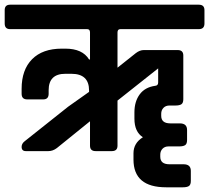

<svg xmlns="http://www.w3.org/2000/svg" viewBox="-145 -643 890 817"><path d="M-102 -623H701Q725 -623 725 -600V-543Q725 -519 701 -519H367Q355 -519 355 -505V-355L433 -417Q450 -430 467 -430H611Q635 -430 635 -407V-221Q635 -205 627 -199.5Q619 -194 601 -194H576Q560 -194 550.5 -184Q541 -174 541 -159V-150Q541 -118 580 -118H620Q651 -118 651 -90V-47Q651 -31 643 -25.5Q635 -20 617 -20H572Q556 -20 546.5 -10Q537 0 537 15V24Q537 56 576 56H636Q667 56 667 84V127Q667 143 659 148.5Q651 154 633 154H562Q423 154 423 36V9Q423 -34 463 -59Q427 -82 427 -138V-165Q427 -211 449.5 -241.5Q472 -272 516 -278Q528 -279 528 -292V-352L355 -215V-23Q355 0 331 0H262Q238 0 238 -23V-127L97 -13Q80 0 61 0H-35Q-53 0 -53 -18Q-53 -32 -40 -42L145 -189L234 -252V-258Q234 -329 159 -329H133Q62 -329 62 -259V-244Q62 -220 39 -220H-29Q-53 -220 -53 -244V-265Q-53 -346 -8.5 -391Q36 -436 118 -436H133Q206 -436 234 -390H238V-505Q238 -519 226 -519H-102Q-125 -519 -125 -543V-600Q-125 -623 -102 -623Z"/></svg>

Font: RajdhaniMono
Style: Bold
Weight: 700
Monospace: yes
Designer: Satya Rajpurohit, Jyotish Sonowal
Foundry: Indian Type Foundry
Version: Version 1.201;PS 1.0;hotconv 1.0.78;makeotf.lib2.5.61930; tt